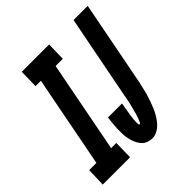

<svg xmlns="http://www.w3.org/2000/svg" viewBox="-190 -799 939 939"><g transform="rotate(-45 280.0 -329.0)"><path d="M186 0H-3L0 -97H50L142 -573H105L107 -670H296L294 -573H244L152 -97H188ZM330 12Q312 12 296.5 5.5Q281 -1 271 -13.5Q261 -26 254.5 -41.5Q248 -57 244.5 -73.5Q241 -90 240.5 -107.5Q240 -125 240.5 -142.5Q241 -160 243 -178Q245 -196 247 -214H344Q343 -209 342.5 -205Q342 -201 341 -196.5Q340 -192 339.5 -188Q339 -184 338.5 -179.5Q338 -175 337 -171Q336 -167 335.5 -162.5Q335 -158 334 -154Q333 -150 332.5 -146Q332 -142 331.5 -137.5Q331 -133 330.5 -129Q330 -125 329.5 -120.5Q329 -116 329 -112Q329 -108 328.5 -103.5Q328 -99 328.5 -95Q329 -91 329 -86Q329 -81 333 -81Q338 -81 340.5 -87.5Q343 -94 345.5 -99Q348 -104 349.5 -109.5Q351 -115 353 -120Q355 -125 356.5 -130.5Q358 -136 359 -141.5Q360 -147 362 -152.5Q364 -158 365 -163Q366 -168 367.5 -173.5Q369 -179 370.5 -184.5Q372 -190 373 -195.5Q374 -201 375 -206Q376 -211 377 -216.5Q378 -222 379 -227.5Q380 -233 381 -238.5Q382 -244 383 -249L465 -670H563L478 -231Q474 -214 470 -196Q466 -178 461 -160Q456 -142 449.5 -124Q443 -106 436 -89Q429 -72 419 -55Q409 -38 396 -23Q383 -8 365.5 2Q348 12 330 12Z"/></g></svg>

Font: Lode Term
Style: Bold Italic
Weight: 700
Italic angle: -11°
Monospace: yes
Designer: Belleve Invis
Foundry: Belleve Invis
Version: Version 29.2.0